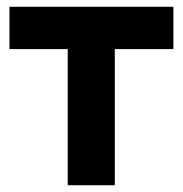

<svg xmlns="http://www.w3.org/2000/svg" viewBox="-20 -547 540 567"><path d="M180 0V-402H8V-527H492V-402H319V0Z"/></svg>

Font: Onest
Style: Bold
Weight: 700
Designer: Dmitri Voloshin, Andrey Kudryavtsev
Foundry: Dmitri Voloshin, Andrey Kudryavtsev
Version: Version 1.000;gftools[0.9.33]